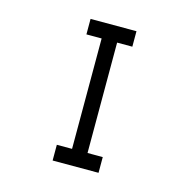

<svg xmlns="http://www.w3.org/2000/svg" viewBox="-86 -682 713 719"><g transform="rotate(15 270.0 -322.5)"><path d="M179 -597H357V-537H298V-109H357V-48H179V-109H238V-537H179Z"/></g></svg>

Font: ibm3270
Style: Regular
Weight: 400
Monospace: yes
Version: Version 2.0.3